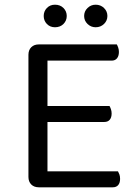

<svg xmlns="http://www.w3.org/2000/svg" viewBox="-20 -797 582 817"><path d="M145 0Q125 0 113 -12Q101 -24 101 -44V-564Q101 -584 113 -596Q125 -608 145 -608H477Q480 -603 483 -594.5Q486 -586 486 -576Q486 -559 478 -549Q470 -539 455 -539H182V-346H446Q449 -341 452 -332.5Q455 -324 455 -314Q455 -297 447 -287.5Q439 -278 424 -278H182V-68H482Q485 -63 488 -55Q491 -47 491 -36Q491 -19 483 -9.5Q475 0 460 0ZM264 -729Q264 -709 250 -695Q236 -681 214 -681Q193 -681 179.5 -695Q166 -709 166 -729Q166 -749 179.5 -763Q193 -777 214 -777Q236 -777 250 -763Q264 -749 264 -729ZM437 -729Q437 -709 422.5 -695Q408 -681 387 -681Q367 -681 352.5 -695Q338 -709 338 -729Q338 -749 352.5 -763Q367 -777 387 -777Q408 -777 422.5 -763Q437 -749 437 -729Z"/></svg>

Font: Baloo Chettan 2
Style: Regular
Weight: 400
Designer: Maithili Shingre, Unnati Kotecha and Ek Type
Foundry: Ek Type
Version: Version 1.640;hotconv 1.0.111;makeotfexe 2.5.65597; ttfautoh